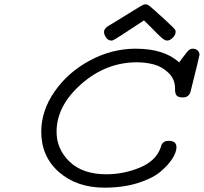

<svg xmlns="http://www.w3.org/2000/svg" viewBox="-20 -844 929 875"><path d="M168 -244.1Q168 -339.4 229 -427.2Q290 -515.1 390.1 -568.6Q490.2 -622.1 598.1 -622.1Q728 -622.1 795.9 -560.1H796.9Q800.8 -565.9 807.4 -574.5Q814 -583 816.9 -586.9Q819.8 -590.8 824.5 -596.9Q829.1 -603 831.1 -605.5Q833 -607.9 836.4 -611.6Q839.8 -615.2 842 -616.7Q844.2 -618.2 847.2 -619.6Q850.1 -621.1 853 -621.6Q856 -622.1 858.9 -622.1Q872.1 -622.1 880.6 -614Q889.2 -606 889.2 -594.2Q889.2 -589.4 849.1 -429.2Q842.3 -400.4 814 -399.9Q792 -399.9 784.9 -408.9Q777.8 -418 777.8 -434.1V-440.9Q777.8 -482.9 748.5 -511.5Q719.2 -540 682.1 -550Q645 -560.1 604 -560.1Q462.9 -560.1 350.3 -460.9Q237.8 -361.8 237.8 -243.2Q237.8 -164.1 297.4 -106.9Q356.9 -49.8 464.8 -49.8Q543.9 -49.8 617.4 -80.3Q690.9 -110.8 711.9 -170.9Q711.9 -171.9 712.9 -173.8Q715.8 -183.6 718.5 -188.2Q721.2 -192.9 728.5 -197.5Q735.8 -202.1 748 -202.1H749Q784.2 -202.1 784.2 -172.9Q784.2 -150.9 765.6 -121.3Q747.1 -91.8 710.9 -61.3Q674.8 -30.8 607.9 -9.8Q541 11.2 456.1 11.2Q330.1 11.2 249 -59.6Q168 -130.4 168 -244.1ZM454.1 -698.2Q454.1 -702.1 455.1 -705.6Q456.1 -709 459.2 -712.4Q462.4 -715.8 464.4 -718.5Q466.3 -721.2 471.2 -724.1Q476.1 -727.1 478 -728.5Q480 -730 485.6 -732.9Q491.2 -735.8 492.2 -736.8Q601.1 -803.7 617.7 -814Q634.3 -824.2 642.1 -824.2Q645 -824.2 648.2 -823.7Q651.4 -823.2 655.8 -820.6Q660.2 -817.9 663.1 -815.4Q666 -813 673.1 -806.9Q680.2 -800.8 685.8 -795.9Q691.4 -791 701.9 -781Q712.4 -771 722.2 -763.2Q775.4 -714.4 778.3 -708Q780.3 -705.1 780.3 -698.2Q780.3 -685.1 767.3 -672.1Q754.4 -659.2 742.2 -659.2Q739.3 -659.2 736.8 -659.7Q734.4 -660.2 730.7 -662.1Q727.1 -664.1 724.1 -666Q721.2 -668 716.3 -672.4Q711.4 -676.8 706.8 -680.9Q702.1 -685.1 694.1 -693.1Q686 -701.2 679.2 -708.5Q672.4 -715.8 659.7 -728Q647 -740.2 636.2 -751Q502.4 -662.1 494.1 -660.2Q492.2 -659.2 487.3 -659.2Q473.1 -659.2 463.6 -672.6Q454.1 -686 454.1 -698.2Z"/></svg>

Font: CMU Typewriter Text Variable Width
Style: Italic
Weight: 500
Italic angle: -14.04°
Version: Version 0.7.0